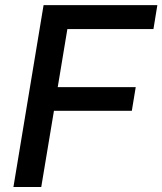

<svg xmlns="http://www.w3.org/2000/svg" viewBox="-20 -748 649 768"><path d="M33.7 0 154.3 -727.5H609.4L593.8 -631.8H249.5L210.9 -399.4H522.9L507.3 -304.7H195.8L145 0Z"/></svg>

Font: Inter 16pt Medium
Style: Italic
Weight: 500
Italic angle: -9.3988°
Version: Version 4.001;git-66647c0bb